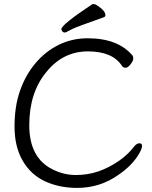

<svg xmlns="http://www.w3.org/2000/svg" viewBox="-20 -900 743 938"><path d="M488 -816Q439 -798 390.5 -781Q342 -764 322 -752.5Q302 -741 296 -741Q290 -741 285 -746Q280 -751 280 -758Q280 -779 430 -879Q432 -880 439 -880Q446 -880 460 -870Q495 -846 495 -826Q495 -819 488 -816ZM660 -150Q626 -91 556 -44Q467 18 357 18Q270 18 200.5 -14Q131 -46 91 -114.5Q51 -183 51 -282Q51 -381 78 -457.5Q105 -534 153.5 -591.5Q202 -649 267 -681Q332 -713 408 -713Q557 -713 628 -628Q631 -624 631 -613.5Q631 -603 618 -586Q605 -569 593.5 -569Q582 -569 576 -578Q530 -649 409.5 -649Q289 -649 208 -550Q123 -449 123 -288.5Q123 -128 238 -72Q292 -45 350.5 -45Q409 -45 460 -62.5Q511 -80 558 -112Q605 -144 636 -185Q648 -200 661 -200Q674 -200 674 -187Q674 -174 660 -150Z"/></svg>

Font: Moon Stars Kai T
Style: Regular
Weight: 400
Designer: GuiWonder
Version: Version 1.101